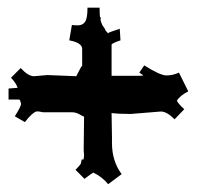

<svg xmlns="http://www.w3.org/2000/svg" viewBox="-20 -574 509 494"><path d="M34.2 -307.1 31.7 -315.4Q31.7 -317.9 26.4 -317.9H2V-346.2Q23.9 -347.7 25.4 -348.1Q21 -360.8 8.3 -374L33.2 -398.9Q52.7 -377.9 67.4 -377.9L102.1 -380.9L176.3 -377.9L184.1 -393.1Q189.9 -405.3 191.4 -403.8V-448.2Q191.4 -463.9 158.2 -470.2L165 -509.8Q168.9 -508.8 180.7 -508.8Q192.4 -508.8 198.7 -517.6Q205.1 -526.4 205.1 -554.2H236.3Q236.3 -536.1 237.3 -529.8L240.2 -527.8L238.3 -524.9Q241.2 -509.8 248 -502.9L252 -495.1Q257.8 -487.8 259.3 -487.8L258.3 -488.8Q258.3 -490.2 288.1 -500L290 -470.2Q267.1 -462.4 267.1 -459V-378.9H334Q344.2 -378.9 349.1 -379.9L338.4 -387.2L351.1 -405.8Q392.1 -379.9 408.4 -379.9Q424.8 -379.9 440.4 -387.2L464.4 -338.9Q442.4 -327.6 435.1 -314.9Q438.5 -307.1 454.1 -293L429.2 -267.1Q409.2 -287.1 394 -287.1L316.4 -280.8Q284.2 -280.8 267.1 -283.2V-280.8L268.1 -220.2V-206.1Q268.1 -159.2 293 -126L258.3 -100.1Q243.2 -118.7 220.2 -129.9Q214.4 -127 197.3 -113.8L174.3 -137.2Q185.1 -147.9 188 -152.8L190.4 -164.1L194.3 -163.1Q196.3 -167 196.3 -174.8Q196.3 -174.8 195.3 -187L196.3 -273.9Q192.9 -274.9 184.1 -280Q175.3 -285.2 164.1 -285.2H91.3Q88.9 -285.2 83 -286.6Q77.1 -288.1 73.7 -287.1Q64 -285.2 43.9 -259.8L18.1 -274.9Q34.2 -299.8 34.2 -307.1Z"/></svg>

Font: Eater Caps
Style: Regular
Weight: 400
Version: Version 001.002